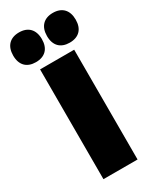

<svg xmlns="http://www.w3.org/2000/svg" viewBox="-281 -1069 925 1136"><g transform="rotate(-30 181.5 -501.0)"><path d="M65 0H298V-750H65ZM66 -799C128 -799 164 -835 164 -900C164 -965 128 -1002 66 -1002C4 -1002 -32 -965 -32 -900C-32 -835 4 -799 66 -799ZM297 -799C359 -799 395 -835 395 -900C395 -965 359 -1002 297 -1002C235 -1002 199 -965 199 -900C199 -835 235 -799 297 -799Z"/></g></svg>

Font: Bounded ExtBd
Style: Regular
Weight: 800
Designer: Vlad Churkin
Version: Version 3.0